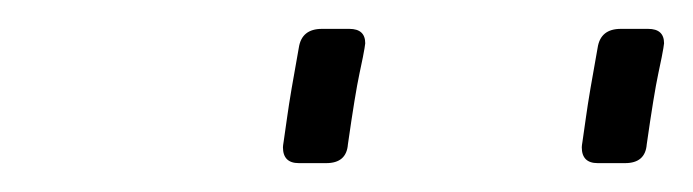

<svg xmlns="http://www.w3.org/2000/svg" viewBox="-20 -775 480 133"><path d="M394 -662Q383 -662 383 -673Q383 -674 383.5 -677Q384 -680 386 -694.5Q388 -709 394 -742Q396 -755 410 -755H429Q440 -755 440 -745Q440 -745 439.5 -741.5Q439 -738 436 -724Q433 -710 428 -675Q427 -662 413 -662ZM187 -662Q176 -662 176 -673Q176 -674 176.5 -677Q177 -680 179 -694.5Q181 -709 187 -742Q189 -755 203 -755H222Q233 -755 233 -745Q233 -745 232.5 -741.5Q232 -738 229 -724Q226 -710 221 -675Q220 -662 206 -662Z"/></svg>

Font: Exo Thin ExtraLight
Style: Italic
Weight: 250
Italic angle: -9°
Version: Version 2.000